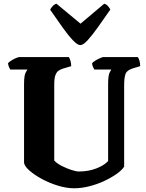

<svg xmlns="http://www.w3.org/2000/svg" viewBox="-20 -1010 782 1030"><path d="M378 0Q337 0 291 -14Q245 -28 204.5 -50Q164 -72 137.5 -95.5Q111 -119 109 -137V-557Q109 -605 117.5 -620.5Q126 -636 127 -637H35Q33 -641 28.5 -650Q24 -659 23 -671Q29 -678 41 -685.5Q53 -693 66 -698.5Q79 -704 84 -704H349Q353 -699 357.5 -685.5Q362 -672 362 -655L318 -642Q305 -638 294.5 -631Q284 -624 277.5 -607.5Q271 -591 271 -556V-149Q284 -134 310 -120.5Q336 -107 362.5 -98.5Q389 -90 402 -90Q455 -90 497 -106.5Q539 -123 560 -146V-556Q560 -605 568 -620.5Q576 -636 577 -637H486Q483 -642 479 -650.5Q475 -659 474 -671Q480 -678 492.5 -685.5Q505 -693 517.5 -698.5Q530 -704 535 -704H719Q724 -698 728 -685Q732 -672 732 -655L695 -644Q662 -634 654 -615Q646 -596 646 -549V-116Q635 -98 607 -78Q579 -58 541 -40Q503 -22 460.5 -11Q418 0 378 0ZM411 -768Q396 -768 371.5 -793.5Q347 -819 316 -862.5Q285 -906 249 -958Q253 -966 261.5 -976Q270 -986 283 -990L412 -883L539 -990Q551 -987 559.5 -977Q568 -967 572 -959Q536 -907 505 -863.5Q474 -820 450 -794Q426 -768 411 -768Z"/></svg>

Font: Texturina 72pt Black
Style: Regular
Weight: 900
Designer: Guillermo Torres Carreño
Foundry: Omnibus-Type
Version: Version 1.002; ttfautohint (v1.8.3)